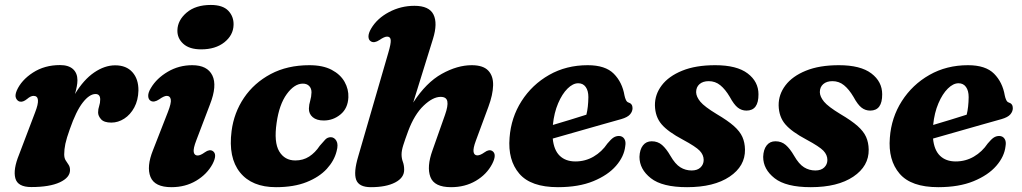

<svg xmlns="http://www.w3.org/2000/svg" viewBox="-20 -743 4130 776"><path d="M59.5 -332.5Q50 -335 44.8 -346Q39.5 -357 47.5 -376.5Q66 -419 113 -449.5Q160 -480 222.5 -480Q257 -480 275 -463.8Q293 -447.5 293 -418.5Q293 -407 290.2 -392.8Q287.5 -378.5 283 -363Q318 -421 360.5 -450Q403 -479 445.5 -479Q490.5 -479 515.2 -451.2Q540 -423.5 539.5 -377Q538.5 -338 522.8 -308.8Q507 -279.5 482.2 -263.5Q457.5 -247.5 430 -247.5Q400.5 -247.5 388.5 -261Q376.5 -274.5 376.5 -288.5Q376.5 -302 380.8 -314.5Q385 -327 385 -341Q385 -363 366 -363Q341.5 -363 314.5 -328.5Q287.5 -294 262 -220.5Q249 -184.5 244.2 -161.8Q239.5 -139 239.5 -119.5Q239.5 -104 245.5 -94.8Q251.5 -85.5 257.2 -77Q263 -68.5 263 -55.5Q263 -25.5 221.8 -6.2Q180.5 13 106.5 13Q51.5 13 42 -22.5Q32.5 -58 57 -118L122 -289Q148 -355.5 115.5 -355.5Q104 -355.5 89.5 -343Q72.5 -329 59.5 -332.5Z M793 -543.5Q745.5 -543.5 720.8 -566Q696 -588.5 697 -621Q698 -661 734.2 -692Q770.5 -723 832 -723Q880.5 -723 902.8 -699.5Q925 -676 924 -642.5Q923 -601 887 -572.2Q851 -543.5 793 -543.5ZM773.5 -176Q760.5 -142.5 763 -128.5Q765.5 -114.5 779 -114.5Q790 -114.5 808 -127.5Q827 -141 840 -132.5Q859.5 -119.5 839 -80Q816.5 -38.5 772.8 -12.5Q729 13.5 673 13.5Q605 13.5 588.2 -28Q571.5 -69.5 598.5 -136.5L658.5 -290Q673 -327 670.2 -341.2Q667.5 -355.5 654 -355.5Q643 -355.5 623.5 -341.5Q602.5 -327.5 589 -335.5Q579.5 -341 579 -355Q578.5 -369 590 -387.5Q613 -426.5 658 -453Q703 -479.5 757 -479.5Q818 -479.5 838.2 -438.2Q858.5 -397 828.5 -320.5Z M1204 -405Q1170 -405 1139.2 -363Q1108.5 -321 1098 -246.5Q1086.5 -168 1108.5 -131.2Q1130.5 -94.5 1173.5 -94.5Q1205 -94.5 1229.5 -110.2Q1254 -126 1272.5 -154Q1285.5 -169 1294.5 -178.8Q1303.5 -188.5 1317.5 -188.5Q1331.5 -188 1339.8 -173.5Q1348 -159 1340.5 -132Q1331 -93.5 1300.8 -60.5Q1270.5 -27.5 1219.2 -7Q1168 13.5 1095.5 13.5Q998 13.5 950 -46.2Q902 -106 916 -213.5Q925.5 -287.5 966.2 -347.8Q1007 -408 1074.2 -443.8Q1141.5 -479.5 1230.5 -479.5Q1285 -479.5 1320.5 -460.8Q1356 -442 1372.8 -412Q1389.5 -382 1388 -349.5Q1386 -305 1356.2 -280.5Q1326.5 -256 1288.5 -256Q1259.5 -256 1243.8 -269.5Q1228 -283 1228.5 -304.5Q1229 -320.5 1233.8 -336.2Q1238.5 -352 1239 -370Q1239 -385.5 1229.8 -395.2Q1220.5 -405 1204 -405Z M1969 -80Q1947 -38 1903.2 -12.2Q1859.5 13.5 1803 13.5Q1735 13.5 1719.5 -27.8Q1704 -69 1728 -135.5L1778.5 -278.5Q1791.5 -315 1788 -333.2Q1784.5 -351.5 1761 -351.5Q1729.5 -351.5 1692.2 -316Q1655 -280.5 1630 -214Q1616.5 -177.5 1609.8 -156Q1603 -134.5 1603 -119Q1603 -103 1608.2 -89Q1613.5 -75 1613.5 -56.5Q1613.5 -24.5 1577 -5.5Q1540.5 13.5 1479 13.5Q1430.5 13.5 1419.5 -16.5Q1408.5 -46.5 1428 -111.5L1549.5 -530Q1560.5 -567 1559.2 -581Q1558 -595 1544.5 -595Q1533.5 -595 1514 -581.5Q1493 -567.5 1479.5 -575.5Q1469.5 -581 1469.2 -595Q1469 -609 1480 -627.5Q1504 -668.5 1552 -694Q1600 -719.5 1655 -719.5Q1714.5 -719.5 1732 -684.2Q1749.5 -649 1730 -586L1650 -328.5Q1702.5 -409.5 1765.5 -444.5Q1828.5 -479.5 1886.5 -479.5Q1932.5 -479.5 1953.2 -457.8Q1974 -436 1973 -398Q1972 -360 1954 -311.5L1903.5 -175Q1891.5 -143 1894 -129Q1896.5 -115 1909.5 -115Q1921 -115 1938.5 -127.5Q1957 -141 1970 -132.5Q1989.5 -119.5 1969 -80Z M2507 -152Q2502.5 -110.5 2469.8 -72.8Q2437 -35 2378 -10.8Q2319 13.5 2235 13.5Q2125.5 13.5 2078.8 -41.2Q2032 -96 2039.5 -186.5Q2045.5 -268 2088 -334.5Q2130.5 -401 2199.5 -440.2Q2268.5 -479.5 2355.5 -479.5Q2426.5 -479.5 2460.8 -445Q2495 -410.5 2504 -357Q2506 -347 2509.8 -339Q2513.5 -331 2519.5 -329Q2536.5 -324 2536.5 -306Q2536.5 -292.5 2526.5 -280.8Q2516.5 -269 2490.5 -261.5Q2458.5 -252.5 2409.8 -238.8Q2361 -225 2308.8 -210Q2256.5 -195 2214 -183Q2218.5 -136.5 2242.2 -113.5Q2266 -90.5 2305.5 -90.5Q2345.5 -90.5 2379 -110Q2412.5 -129.5 2435 -163Q2449.5 -180.5 2459.5 -187Q2469.5 -193.5 2482 -193.5Q2496 -193 2503.2 -182Q2510.5 -171 2507 -152ZM2317 -406.5Q2295.5 -406.5 2273.8 -385Q2252 -363.5 2235.8 -325.5Q2219.5 -287.5 2214.5 -238Q2248.5 -248 2285.2 -259.2Q2322 -270.5 2350 -279.5Q2357.5 -309 2358 -350.5Q2358 -376.5 2347.2 -391.5Q2336.5 -406.5 2317 -406.5Z M2775.5 -54Q2798.5 -54 2811.2 -66.2Q2824 -78.5 2824 -96.5Q2824 -117 2808 -133.8Q2792 -150.5 2740 -178.5Q2679.5 -210.5 2653.8 -240.8Q2628 -271 2627 -317Q2626.5 -361 2654.5 -398Q2682.5 -435 2737 -457.2Q2791.5 -479.5 2870.5 -479.5Q2958 -479.5 3001.8 -446.2Q3045.5 -413 3045.5 -362Q3046 -296 2997 -296Q2977.5 -296 2962 -308Q2946.5 -320 2929.5 -351.5Q2911.5 -382 2891.2 -398.5Q2871 -415 2844.5 -415Q2821 -415 2807.2 -403Q2793.5 -391 2793.5 -370.5Q2794 -352 2810.5 -332Q2827 -312 2876.5 -282Q2921.5 -255.5 2946 -233.8Q2970.5 -212 2980.5 -189.5Q2990.5 -167 2991 -138.5Q2992 -71.5 2928.8 -29Q2865.5 13.5 2757 13.5Q2656.5 13.5 2610.5 -22.8Q2564.5 -59 2564.5 -109Q2565.5 -138.5 2578.5 -155.2Q2591.5 -172 2614 -172Q2638.5 -172 2655.8 -157Q2673 -142 2689.5 -113.5Q2709 -79.5 2729.8 -66.8Q2750.5 -54 2775.5 -54Z M3275.5 -54Q3298.5 -54 3311.2 -66.2Q3324 -78.5 3324 -96.5Q3324 -117 3308 -133.8Q3292 -150.5 3240 -178.5Q3179.5 -210.5 3153.8 -240.8Q3128 -271 3127 -317Q3126.5 -361 3154.5 -398Q3182.5 -435 3237 -457.2Q3291.5 -479.5 3370.5 -479.5Q3458 -479.5 3501.8 -446.2Q3545.5 -413 3545.5 -362Q3546 -296 3497 -296Q3477.5 -296 3462 -308Q3446.5 -320 3429.5 -351.5Q3411.5 -382 3391.2 -398.5Q3371 -415 3344.5 -415Q3321 -415 3307.2 -403Q3293.5 -391 3293.5 -370.5Q3294 -352 3310.5 -332Q3327 -312 3376.5 -282Q3421.5 -255.5 3446 -233.8Q3470.5 -212 3480.5 -189.5Q3490.5 -167 3491 -138.5Q3492 -71.5 3428.8 -29Q3365.5 13.5 3257 13.5Q3156.5 13.5 3110.5 -22.8Q3064.5 -59 3064.5 -109Q3065.5 -138.5 3078.5 -155.2Q3091.5 -172 3114 -172Q3138.5 -172 3155.8 -157Q3173 -142 3189.5 -113.5Q3209 -79.5 3229.8 -66.8Q3250.5 -54 3275.5 -54Z M4044 -152Q4039.5 -110.5 4006.8 -72.8Q3974 -35 3915 -10.8Q3856 13.5 3772 13.5Q3662.5 13.5 3615.8 -41.2Q3569 -96 3576.5 -186.5Q3582.5 -268 3625 -334.5Q3667.5 -401 3736.5 -440.2Q3805.5 -479.5 3892.5 -479.5Q3963.5 -479.5 3997.8 -445Q4032 -410.5 4041 -357Q4043 -347 4046.8 -339Q4050.5 -331 4056.5 -329Q4073.5 -324 4073.5 -306Q4073.5 -292.5 4063.5 -280.8Q4053.5 -269 4027.5 -261.5Q3995.5 -252.5 3946.8 -238.8Q3898 -225 3845.8 -210Q3793.5 -195 3751 -183Q3755.5 -136.5 3779.2 -113.5Q3803 -90.5 3842.5 -90.5Q3882.5 -90.5 3916 -110Q3949.5 -129.5 3972 -163Q3986.5 -180.5 3996.5 -187Q4006.5 -193.5 4019 -193.5Q4033 -193 4040.2 -182Q4047.5 -171 4044 -152ZM3854 -406.5Q3832.5 -406.5 3810.8 -385Q3789 -363.5 3772.8 -325.5Q3756.5 -287.5 3751.5 -238Q3785.5 -248 3822.2 -259.2Q3859 -270.5 3887 -279.5Q3894.5 -309 3895 -350.5Q3895 -376.5 3884.2 -391.5Q3873.5 -406.5 3854 -406.5Z"/></svg>

Font: Fraunces 9pt S050
Style: Bold Italic
Weight: 700
Italic angle: -16°
Version: Version 1.000; ttfautohint (v1.8.3)